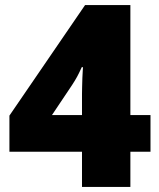

<svg xmlns="http://www.w3.org/2000/svg" viewBox="-20 -734 626 754"><path d="M571 -138H492V0H302V-138H17V-280L314 -714H492V-282H571ZM302 -365Q302 -376 302.5 -393.5Q303 -411 303.5 -428Q304 -445 305 -457Q306 -469 306 -470H301Q291 -448 283.5 -434Q276 -420 263 -400L184 -282H302Z"/></svg>

Font: Noto Sans Thai Black
Style: Regular
Weight: 900
Version: Version 2.001